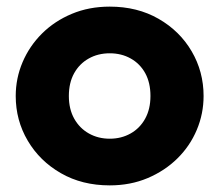

<svg xmlns="http://www.w3.org/2000/svg" viewBox="-20 -545 663 580"><path d="M311.5 15Q228 15 164 -21.8Q100 -58.5 63.8 -120Q27.5 -181.5 27.5 -255Q27.5 -308.5 48.2 -357.2Q69 -406 107 -443.8Q145 -481.5 197 -503.2Q249 -525 311.5 -525Q395 -525 459 -488.2Q523 -451.5 559 -390Q595 -328.5 595 -255Q595 -201.5 574.5 -152.8Q554 -104 516 -66.5Q478 -29 426 -7Q374 15 311.5 15ZM311.5 -126Q346.5 -126 374.5 -141.8Q402.5 -157.5 418.5 -186.5Q434.5 -215.5 434.5 -255Q434.5 -295 418.8 -323.8Q403 -352.5 375 -368.2Q347 -384 311.5 -384Q276 -384 248 -368.2Q220 -352.5 204 -323.8Q188 -295 188 -255Q188 -215.5 204.2 -186.5Q220.5 -157.5 248.5 -141.8Q276.5 -126 311.5 -126Z"/></svg>

Font: Geologica Roman
Style: Bold
Weight: 700
Designer: Sindre Bremnes, Frode Helland
Foundry: Monokrom Skriftforlag AS
Version: Version 1.010;gftools[0.9.28]